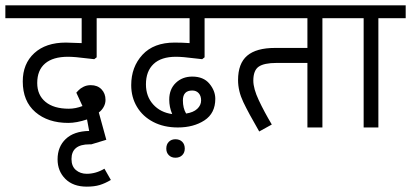

<svg xmlns="http://www.w3.org/2000/svg" viewBox="-44 -476 1535 717"><path d="M95 -166Q95 -121 126 -95.5Q157 -70 213 -70Q238 -70 264 -80L241 -130Q243 -132 249.5 -139Q256 -146 268 -152Q280 -158 295 -158Q320 -158 335 -142.5Q350 -127 350 -103Q350 -89 343 -76.5Q336 -64 325 -56L353 46L297 63H290Q223 63 223 118Q223 145 239.5 159Q256 173 280 173Q314 173 346 154L370 196Q348 209 328 215Q308 221 280 221Q229 221 200 192Q171 163 171 119Q171 72 201.5 43Q232 14 289 13L281 -30Q242 -17 211 -17Q135 -17 88 -57.5Q41 -98 41 -172Q41 -238 84 -277.5Q127 -317 202 -317L261 -315V-408H-24V-456H429V-408H317V-262L308 -255L281 -258Q235 -264 210 -264Q154 -264 124.5 -239Q95 -214 95 -166Z M405 0ZM577 79Q577 63 586.5 53.5Q596 44 611 44Q627 44 636.5 53.5Q646 63 646 79Q646 94 636.5 103.5Q627 113 611 113Q596 113 586.5 103.5Q577 94 577 79ZM501 -161Q501 -116 528 -86Q555 -56 599 -50Q588 -76 588 -104Q588 -143 612.5 -166.5Q637 -190 674 -190Q716 -190 738 -163.5Q760 -137 760 -107Q760 -53 719.5 -26.5Q679 0 620 0Q568 0 528.5 -20.5Q489 -41 467.5 -77Q446 -113 446 -158Q446 -226 488 -271.5Q530 -317 608 -317Q638 -317 664 -315V-408H381V-456H825V-408H720V-262L711 -255L684 -258Q638 -264 613 -264Q558 -264 529.5 -237Q501 -210 501 -161ZM639 -101Q639 -72 651 -52Q678 -56 692.5 -69.5Q707 -83 707 -101Q707 -118 698 -128Q689 -138 674 -138Q639 -138 639 -101Z M1160 -408V0H1104V-241H989Q942 -241 922 -227Q902 -213 902 -175Q902 -145 922.5 -101.5Q943 -58 971 -11L924 15Q884 -54 864.5 -95Q845 -136 845 -177Q845 -239 879 -268Q913 -297 983 -297H1104V-408H777V-456H1258V-408Z M1369 -408V0H1314V-408H1210V-456H1471V-408Z"/></svg>

Font: Cambay Devanagari
Style: Regular
Weight: 400
Designer: Pooja Saxena
Foundry: Pooja Saxena
Version: Version 1.180;PS 001.180;hotconv 1.0.70;makeotf.lib2.5.58329